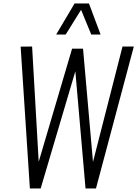

<svg xmlns="http://www.w3.org/2000/svg" viewBox="-20 -1075 783 1095"><path d="M300.3 -877.9 405.3 -1055.2H487.3L553.7 -877.9H500.5L442.4 -1019L354.5 -877.9ZM150.4 0 97.7 -809.1 163.1 -809.6 200.7 -152.3 391.1 -797.4H453.6L510.3 -151.4L678.7 -809.6H743.2L527.3 0H467.8L409.7 -668.5L211.9 0Z"/></svg>

Font: Oswald
Style: Light
Weight: 300
Designer: Vernon Adams
Foundry: Vernon Adams
Version: 3.0; ttfautohint (v0.95.6-bc232) -l 8 -r 50 -G 200 -x 0 -w "